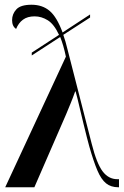

<svg xmlns="http://www.w3.org/2000/svg" viewBox="-20 -790 525 810"><path d="M258 -551Q248 -599 234 -634L114 -556V-568L229 -643Q208 -688 181.5 -704.5Q155 -721 126 -721Q96 -721 77 -707Q58 -693 48 -668Q31 -679 31 -705Q31 -731 49 -750.5Q67 -770 113 -770Q159 -770 189.5 -744Q220 -718 244 -653L360 -729V-716L247 -643Q252 -629 256.5 -613.5Q261 -598 265 -581L367 -183Q388 -100 413 -67Q438 -34 475 -34H482V0H479Q448 0 427.5 -16.5Q407 -33 391 -70.5Q375 -108 357 -171Q353 -184 346.5 -210.5Q340 -237 331.5 -271Q323 -305 315 -340Q307 -375 299 -404H297Q288 -378 278 -354Q268 -330 259 -308L125 0H2Z"/></svg>

Font: Noto Serif Display Condensed SemiBold
Style: Regular
Weight: 600
Width: 3
Designer: Monotype Design Team
Foundry: Monotype Imaging Inc.
Version: Version 2.009